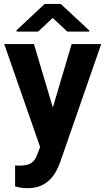

<svg xmlns="http://www.w3.org/2000/svg" viewBox="-20 -755 542 988"><path d="M348.8 -528.3H500.8L289.7 79.2Q282.7 99 270.9 122.2Q259.1 145.3 239.9 166.1Q220.7 186.9 191.6 200.1Q162.4 213.4 120.4 213.4Q107.5 213.4 97.6 212.4Q87.6 211.3 78.3 209.2Q69 207 57.7 204.1V96.5Q62.8 96.7 68.7 96.9Q74.6 97.2 79.5 97.2Q121.3 97.2 141.2 83.8Q161 70.5 171.3 41L209.8 -60.3ZM267.1 -151.1 287.3 4.8 190.8 14.1 1.7 -528.3H154.6ZM439.3 -598.3V-592.3H326.6L251 -662.7L176.2 -592.3H65.4V-599.7L210.2 -734.9H292.4Z"/></svg>

Font: Heebo
Style: Regular
Weight: 400
Designer: Oded Ezer
Foundry: Ezer Type House
Version: Version 3.100